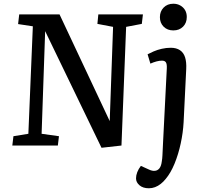

<svg xmlns="http://www.w3.org/2000/svg" viewBox="-20 -780 1096 1029"><path d="M568 -131 586 -636 502 -652 507 -703H746L740 -652L656 -636L631 0L524 12L222 -613L203 -63L296 -50L290 0H46L52 -50L132 -63L156 -639L77 -651L83 -703H299ZM964 -124Q961 -69 948.5 -11Q936 47 915.5 97Q895 147 868 179Q856 194 841.5 205.5Q827 217 811 223Q795 229 778 229Q746 229 727.5 213Q709 197 709 176Q709 160 715.5 143Q722 126 735 109L779 129Q796 137 810.5 135.5Q825 134 834.5 122Q844 110 847 86Q850 68 850.5 53.5Q851 39 852 22.5Q853 6 854 -19L874 -414Q875 -437 869 -446Q863 -455 848 -455Q835 -455 819.5 -451Q804 -447 786 -439L771 -489Q784 -496 803.5 -504.5Q823 -513 847 -518.5Q871 -524 895 -524Q925 -524 944.5 -511Q964 -498 972 -472.5Q980 -447 978 -409ZM837 -688Q837 -719 857 -739.5Q877 -760 909 -760Q930 -760 946.5 -750.5Q963 -741 972 -725.5Q981 -710 981 -689Q981 -657 961 -637Q941 -617 909 -617Q877 -617 857 -637Q837 -657 837 -688Z"/></svg>

Font: Literata 18pt Medium
Style: Italic
Weight: 500
Italic angle: -2°
Designer: Latin by Veronika Burian and Jose Scaglione. Greek by Irene Vlachou. Cyrillic by Vera Evstafieva
Foundry: TypeTogether
Version: Version 3.103;gftools[0.9.29]